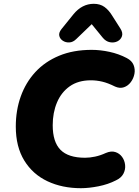

<svg xmlns="http://www.w3.org/2000/svg" viewBox="-20 -978 728 1009"><path d="M405 11Q307 11 229.5 -25.5Q152 -62 107.5 -134.5Q63 -207 63 -313Q63 -398 89 -471Q115 -544 165.5 -599Q216 -654 290.5 -685Q365 -716 462 -716Q507 -716 555.5 -705.5Q604 -695 646 -673Q673 -659 682 -636.5Q691 -614 686.5 -590Q682 -566 667.5 -546.5Q653 -527 631.5 -519.5Q610 -512 585 -523Q547 -542 517 -549Q487 -556 458 -556Q391 -556 346.5 -524.5Q302 -493 279.5 -439.5Q257 -386 257 -320Q257 -232 298 -190.5Q339 -149 427 -149Q452 -149 480 -155Q508 -161 536 -174Q564 -186 586 -179Q608 -172 621.5 -153.5Q635 -135 637.5 -111Q640 -87 628.5 -65Q617 -43 589 -30Q548 -9 497.5 1Q447 11 405 11ZM381 -773Q364 -756 344.5 -755Q325 -754 310 -764Q295 -774 291.5 -790Q288 -806 303 -825L366 -903Q411 -958 473 -958Q506 -958 529 -941.5Q552 -925 570 -895L612 -829Q627 -806 621 -788Q615 -770 597.5 -761Q580 -752 558 -756Q536 -760 519 -781L462 -851Z"/></svg>

Font: Nunito Black
Style: Italic
Weight: 900
Italic angle: -9°
Designer: Vernon Adams
Foundry: Vernon Adams
Version: Version 3.601; ttfautohint (v1.8.2.53-6de2)